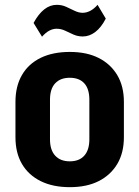

<svg xmlns="http://www.w3.org/2000/svg" viewBox="-20 -765 577 795"><path d="M269 10Q199 10 148.5 -15Q98 -40 71 -86Q44 -132 44 -197V-343Q44 -408 71 -454.5Q98 -501 148.5 -525.5Q199 -550 269 -550Q339 -550 388.5 -525Q438 -500 465.5 -454Q493 -408 493 -343V-197Q493 -132 465.5 -86Q438 -40 388.5 -15Q339 10 269 10ZM269 -97Q308 -97 329 -120.5Q350 -144 350 -188V-352Q350 -397 329 -420Q308 -443 269 -443Q230 -443 208.5 -420Q187 -397 187 -352V-188Q187 -144 208.5 -120.5Q230 -97 269 -97ZM119 -670Q139 -707 163 -726Q187 -745 215 -745Q236 -745 253.5 -737Q271 -729 288.5 -720.5Q306 -712 322 -712Q338 -712 353.5 -720Q369 -728 384 -745L418 -688Q399 -651 374.5 -632.5Q350 -614 323 -614Q302 -614 284 -622Q266 -630 249.5 -638Q233 -646 214 -646Q199 -646 184 -638Q169 -630 154 -613Z"/></svg>

Font: Pathway Extreme Condensed
Style: Bold
Weight: 700
Width: 3
Version: Version 1.001;gftools[0.9.26]